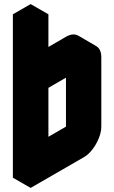

<svg xmlns="http://www.w3.org/2000/svg" viewBox="-20 -870 560 940"><path d="M303 -590 390 -640Q424 -660 450 -645Q476 -630 476 -590V-250Q476 -224 464 -194Q452 -164 432.5 -138.5Q413 -113 390 -100L130 50V-750L217 -800V-440Q217 -467 229 -496.5Q241 -526 260.5 -551.5Q280 -577 303 -590ZM390 -540 217 -440V-100L390 -200ZM390 -540V-200L303 -250V-590ZM390 -200 217 -100 130 -150 303 -250ZM450 -645Q424 -660 390 -640L303 -590Q280 -577 260.5 -551.5Q241 -526 229 -496.5Q217 -467 217 -440L130 -490Q130 -517 142 -546.5Q154 -576 174 -601.5Q194 -627 217 -640L303 -690Q338 -710 364 -695ZM217 -800 130 -750 43 -800 130 -850ZM130 -750V50L43 0V-800Z"/></svg>

Font: Nabla
Style: Regular
Weight: 400
Designer: Arthur Reinders Folmer
Foundry: Typearture
Version: Version 1.002